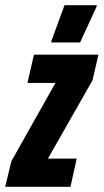

<svg xmlns="http://www.w3.org/2000/svg" viewBox="-46 -721 400 741"><path d="M-26 0 -2 -99 168 -401H60L85 -510H334L311 -411L139 -109H250L226 0ZM152 -557V-562L203 -701H327V-696L263 -557Z"/></svg>

Font: Saira Ultra Condensed Black
Style: Italic
Weight: 900
Width: 1
Italic angle: -12°
Designer: Hector Gatti with collaboration of the Omnibus-Type team
Foundry: Omnibus-Type
Version: Version 1.001; ttfautohint (v1.8)